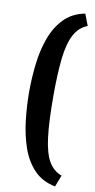

<svg xmlns="http://www.w3.org/2000/svg" viewBox="-95 -739 459 930"><g transform="rotate(10 134.5 -274.0)"><path d="M247 151Q182 138 142 95.5Q102 53 81 -8.5Q60 -70 52 -140.5Q44 -211 44 -279Q44 -347 52 -416Q60 -485 81.5 -544.5Q103 -604 143 -645.5Q183 -687 246 -699L268 -642Q226 -626 203 -583Q180 -540 171.5 -465Q163 -390 163 -279Q163 -154 172.5 -77.5Q182 -1 205 39Q228 79 269 94Z"/></g></svg>

Font: Faustina VF Beta
Style: Regular
Weight: 400
Designer: Alfonso Garcia
Foundry: Omnibus-Type
Version: Version 1.006